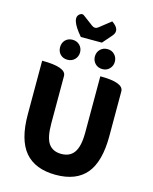

<svg xmlns="http://www.w3.org/2000/svg" viewBox="-161 -1248 1086 1365"><g transform="rotate(15 381.5 -565.0)"><path d="M384 14Q233 14 157 -75Q82 -164 82 -350V-745Q260 -745 260 -680V-331Q260 -228 290 -184Q321 -140 384 -140Q447 -140 478 -184Q510 -229 510 -331V-745Q682 -745 682 -680V-350Q682 -163 608 -74Q534 14 384 14ZM304 -979Q202 -1097 256 -1133Q272 -1144 286 -1133L361 -1077Q384 -1060 406 -1077L491 -1144Q561 -1097 519 -1048L459 -979ZM200 -819Q180 -840 180 -871Q180 -903 200 -924Q221 -945 253 -945Q285 -945 306 -924Q327 -903 327 -871Q327 -841 306 -819Q285 -798 253 -798Q221 -798 200 -819ZM457 -819Q436 -841 436 -871Q436 -903 457 -924Q478 -945 510 -945Q542 -945 562 -924Q583 -903 583 -871Q583 -840 562 -819Q542 -798 510 -798Q478 -798 457 -819Z"/></g></svg>

Font: Swei Half Moon CJK SC
Style: Black
Weight: 900
Version: Version 2.071